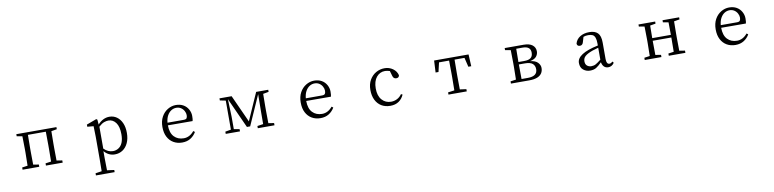

<svg xmlns="http://www.w3.org/2000/svg" viewBox="-8 -1500 11016 2734"><g transform="rotate(-10 5500.0 -133.0)"><path d="M210 0V-32.2L290 -43.9Q293 -167 293 -227.5V-286.1Q293 -346.7 290 -469.7L210 -483.4V-513.7H790V-483.4L709 -468.8Q707 -386.7 707 -286.1V-227.5Q707 -127 709 -44.9L790 -32.2V0H547.9V-32.2L629.9 -43.9Q631.8 -127.9 631.8 -227.5V-286.1Q631.8 -394.5 629.9 -475.6H371.1Q369.1 -393.6 369.1 -286.1V-227.5Q369.1 -127 371.1 -44.9L451.2 -32.2V0Z M1223.6 -442.4V-473.6L1368.2 -527.3L1382.8 -516.6L1388.7 -445.3Q1463.9 -528.3 1557.6 -528.3Q1616.2 -528.3 1663.1 -495.6Q1710 -462.9 1736.8 -402.8Q1763.7 -342.8 1763.7 -259.8Q1763.7 -175.8 1735.4 -114.3Q1707 -52.7 1657.2 -19.5Q1607.4 13.7 1543 13.7Q1453.1 13.7 1389.6 -60.5V32.2Q1389.6 148.4 1392.6 216.8L1495.1 230.5V261.7H1224.6V230.5L1315.4 216.8Q1317.4 127 1317.4 34.2V-282.2Q1317.4 -365.2 1313.5 -434.6ZM1393.6 -96.7Q1453.1 -37.1 1525.4 -37.1Q1568.4 -37.1 1604.5 -59.6Q1683.6 -109.4 1683.6 -252.9Q1683.6 -363.3 1641.6 -420.4Q1599.6 -477.5 1534.2 -477.5Q1506.8 -477.5 1472.7 -465.8Q1438.5 -454.1 1393.6 -413.1Z M2276.4 -252.9Q2276.4 -337.9 2310.1 -399.4Q2343.8 -460.9 2399.9 -494.6Q2456.1 -528.3 2517.6 -528.3Q2579.1 -528.3 2624.5 -502.9Q2669.9 -477.5 2695.8 -431.6Q2721.7 -385.7 2721.7 -335Q2721.7 -283.2 2714.8 -261.7L2357.4 -262.7Q2358.4 -152.3 2411.1 -97.2Q2463.9 -42 2549.8 -42Q2634.8 -42 2699.2 -120.1L2720.7 -103.5Q2689.5 -49.8 2638.7 -18.1Q2587.9 13.7 2517.6 13.7Q2447.3 13.7 2393.1 -17.6Q2338.9 -48.8 2307.6 -108.4Q2276.4 -168 2276.4 -252.9ZM2358.4 -300.8H2592.8Q2626 -300.8 2636.2 -315.9Q2646.5 -331.1 2646.5 -360.4Q2646.5 -389.6 2629.9 -420.4Q2613.3 -451.2 2584.5 -469.7Q2555.7 -488.3 2517.6 -488.3Q2479.5 -488.3 2445.8 -467.8Q2412.1 -447.3 2388.2 -405.8Q2364.3 -364.3 2358.4 -300.8Z M3147.5 0V-32.2L3230.5 -46.9V-466.8L3147.5 -483.4V-513.7H3323.2L3502.9 -118.2L3677.7 -513.7H3852.5V-483.4L3771.5 -468.8Q3769.5 -386.7 3769.5 -286.1V-227.5Q3769.5 -127 3771.5 -44.9L3852.5 -32.2V0H3611.3V-32.2L3696.3 -44.9L3697.3 -224.6L3700.2 -476.6L3508.8 -44.9H3461.9L3263.7 -481.4L3272.5 -224.6V-46.9L3353.5 -32.2V0Z M4276.4 -252.9Q4276.4 -337.9 4310.1 -399.4Q4343.8 -460.9 4399.9 -494.6Q4456.1 -528.3 4517.6 -528.3Q4579.1 -528.3 4624.5 -502.9Q4669.9 -477.5 4695.8 -431.6Q4721.7 -385.7 4721.7 -335Q4721.7 -283.2 4714.8 -261.7L4357.4 -262.7Q4358.4 -152.3 4411.1 -97.2Q4463.9 -42 4549.8 -42Q4634.8 -42 4699.2 -120.1L4720.7 -103.5Q4689.5 -49.8 4638.7 -18.1Q4587.9 13.7 4517.6 13.7Q4447.3 13.7 4393.1 -17.6Q4338.9 -48.8 4307.6 -108.4Q4276.4 -168 4276.4 -252.9ZM4358.4 -300.8H4592.8Q4626 -300.8 4636.2 -315.9Q4646.5 -331.1 4646.5 -360.4Q4646.5 -389.6 4629.9 -420.4Q4613.3 -451.2 4584.5 -469.7Q4555.7 -488.3 4517.6 -488.3Q4479.5 -488.3 4445.8 -467.8Q4412.1 -447.3 4388.2 -405.8Q4364.3 -364.3 4358.4 -300.8Z M5284.2 -257.8Q5284.2 -341.8 5319.3 -402.3Q5354.5 -462.9 5411.6 -495.6Q5468.8 -528.3 5536.1 -528.3Q5602.5 -528.3 5654.8 -491.2Q5707 -454.1 5721.7 -394.5Q5715.8 -357.4 5676.8 -357.9Q5637.7 -358.4 5626 -401.4L5604.5 -475.6Q5568.4 -487.3 5536.1 -488.3Q5460 -488.3 5411.6 -429.2Q5363.3 -370.1 5363.3 -264.6Q5363.3 -159.2 5415 -100.6Q5466.8 -42 5546.9 -42Q5593.8 -42 5634.8 -63Q5675.8 -84 5703.1 -124L5724.6 -114.3Q5699.2 -54.7 5649.4 -20.5Q5599.6 13.7 5526.4 13.7Q5453.1 13.7 5398.9 -19Q5344.7 -51.8 5314.5 -112.8Q5284.2 -173.8 5284.2 -257.8Z M6242.2 -341.8 6251 -513.7H6749L6757.8 -341.8H6715.8L6683.6 -475.6H6540Q6538.1 -393.6 6538.1 -286.1V-227.5Q6538.1 -127 6540 -44.9L6632.8 -32.2V0H6368.2V-32.2L6460.9 -44.9Q6462.9 -127 6462.9 -227.5V-286.1Q6462.9 -394.5 6460.9 -475.6H6315.4L6284.2 -341.8Z M7271.5 0V-32.2L7351.6 -43.9Q7354.5 -167 7354.5 -227.5V-286.1Q7354.5 -346.7 7351.6 -469.7L7271.5 -483.4V-513.7H7544.9Q7628.9 -513.7 7671.9 -479.5Q7714.8 -445.3 7714.8 -388.7Q7714.8 -347.7 7688.5 -314.5Q7662.1 -281.2 7595.7 -267.6Q7672.9 -257.8 7706.1 -222.2Q7739.3 -186.5 7739.3 -144.5Q7739.3 -101.6 7719.7 -70.3Q7674.8 0 7539.1 0ZM7429.7 -227.5Q7429.7 -121.1 7431.6 -38.1H7522.5Q7660.2 -38.1 7661.1 -138.7Q7661.1 -191.4 7627.4 -220.2Q7593.8 -249 7515.6 -249H7429.7ZM7429.7 -284.2H7513.7Q7579.1 -284.2 7608.9 -308.1Q7638.7 -332 7638.7 -383.8Q7638.7 -475.6 7524.4 -475.6H7431.6Q7429.7 -395.5 7429.7 -284.2Z M8275.4 -121.1Q8275.4 -254.9 8584 -319.3V-350.6Q8584 -453.1 8537.1 -476.6Q8512.7 -488.3 8473.6 -488.3Q8434.6 -488.3 8404.3 -476.6L8382.8 -403.3Q8371.1 -359.4 8333 -359.4Q8293.9 -359.4 8290 -397.5Q8305.7 -458 8360.8 -493.2Q8416 -528.3 8497.1 -528.3Q8577.1 -528.3 8618.2 -487.3Q8659.2 -446.3 8659.2 -347.7V-111.3Q8659.2 -35.2 8702.1 -35.2Q8725.6 -35.2 8748 -58.6L8764.6 -38.1Q8731.4 11.7 8677.7 11.7Q8639.6 11.7 8616.2 -12.2Q8592.8 -36.1 8585.9 -77.1Q8540 -30.3 8504.4 -8.3Q8468.8 13.7 8414.1 13.7Q8359.4 13.7 8317.4 -20Q8275.4 -53.7 8275.4 -121.1ZM8356.4 -131.8Q8356.4 -86.9 8381.8 -65.9Q8407.2 -44.9 8443.4 -44.9Q8479.5 -44.9 8507.8 -60.5Q8536.1 -76.2 8584 -114.3V-287.1Q8392.6 -237.3 8365.2 -172.9Q8356.4 -152.3 8356.4 -131.8Z M9206.1 0V-32.2L9286.1 -43.9Q9289.1 -167 9289.1 -227.5V-286.1Q9289.1 -346.7 9286.1 -469.7L9206.1 -483.4V-513.7H9447.3V-483.4L9367.2 -469.7Q9365.2 -389.6 9365.2 -288.1H9634.8Q9634.8 -389.6 9632.8 -469.7L9553.7 -483.4V-513.7H9793.9V-483.4L9712.9 -469.7Q9710.9 -387.7 9710.9 -286.1V-227.5Q9710.9 -127 9712.9 -44.9L9793.9 -32.2V0H9553.7V-32.2L9632.8 -43.9Q9634.8 -126 9634.8 -250H9365.2Q9365.2 -127 9367.2 -44.9L9447.3 -32.2V0Z M10276.4 -252.9Q10276.4 -337.9 10310.1 -399.4Q10343.8 -460.9 10399.9 -494.6Q10456.1 -528.3 10517.6 -528.3Q10579.1 -528.3 10624.5 -502.9Q10669.9 -477.5 10695.8 -431.6Q10721.7 -385.7 10721.7 -335Q10721.7 -283.2 10714.8 -261.7L10357.4 -262.7Q10358.4 -152.3 10411.1 -97.2Q10463.9 -42 10549.8 -42Q10634.8 -42 10699.2 -120.1L10720.7 -103.5Q10689.5 -49.8 10638.7 -18.1Q10587.9 13.7 10517.6 13.7Q10447.3 13.7 10393.1 -17.6Q10338.9 -48.8 10307.6 -108.4Q10276.4 -168 10276.4 -252.9ZM10358.4 -300.8H10592.8Q10626 -300.8 10636.2 -315.9Q10646.5 -331.1 10646.5 -360.4Q10646.5 -389.6 10629.9 -420.4Q10613.3 -451.2 10584.5 -469.7Q10555.7 -488.3 10517.6 -488.3Q10479.5 -488.3 10445.8 -467.8Q10412.1 -447.3 10388.2 -405.8Q10364.3 -364.3 10358.4 -300.8Z"/></g></svg>

Font: GenEi Koburi Mincho v6
Style: Regular
Weight: 400
Designer: o_tamon (Modified)
Foundry: o_tamon / Adobe Systems Incorporated
Version: Version 6.1